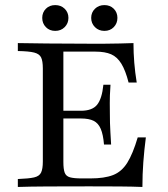

<svg xmlns="http://www.w3.org/2000/svg" viewBox="-20 -742 668 762"><path d="M50.8 0V-31.5Q94.4 -33.1 115.3 -37.9Q136.3 -42.7 143.1 -57.3Q150 -71.8 150 -100.8V-470.2Q150 -500 143.1 -514.1Q136.3 -528.2 115.3 -533.5Q94.4 -538.7 50.8 -539.5V-571Q95.2 -570.2 167.3 -569.4Q239.5 -568.5 335.5 -568.5Q363.7 -568.5 394.4 -568.5Q425 -568.5 454.8 -569.4Q484.7 -570.2 509.7 -571Q509.7 -532.3 512.9 -493.1Q516.1 -454 522.6 -414.5H490.3Q478.2 -462.1 461.7 -489.1Q445.2 -516.1 421 -526.6Q396.8 -537.1 358.9 -537.1H231.5V-99.2Q231.5 -71 236.7 -56.9Q241.9 -42.7 257.7 -38.3Q273.4 -33.9 304.8 -33.9H338.7Q394.4 -33.9 428.6 -47.2Q462.9 -60.5 485.1 -96Q507.3 -131.5 526.6 -196.8H558.9Q552.4 -146.8 548.8 -98.4Q545.2 -50 545.2 0Q505.6 -1.6 454 -2Q402.4 -2.4 334.7 -2.4Q239.5 -2.4 167.7 -2Q96 -1.6 50.8 0ZM204 -271.8V-302.4H359.7V-271.8ZM392.7 -168.5Q389.5 -208.1 379.8 -230.6Q370.2 -253.2 351.6 -262.5Q333.1 -271.8 300.8 -271.8V-302.4Q346 -302.4 365.3 -326.2Q384.7 -350 390.3 -405.6H418.5Q415.3 -358.1 415.7 -333.1Q416.1 -308.1 416.1 -287.1Q416.1 -270.2 416.5 -254.4Q416.9 -238.7 418.1 -218.1Q419.4 -197.6 421 -168.5ZM394.4 -619.4Q371.8 -619.4 356.9 -634.3Q341.9 -649.2 341.9 -671Q341.9 -692.7 356.9 -707.3Q371.8 -721.8 394.4 -721.8Q416.9 -721.8 431.5 -707.3Q446 -692.7 446 -671Q446 -649.2 431.5 -634.3Q416.9 -619.4 394.4 -619.4ZM199.2 -619.4Q176.6 -619.4 162.1 -634.3Q147.6 -649.2 147.6 -671Q147.6 -692.7 162.1 -707.3Q176.6 -721.8 199.2 -721.8Q221.8 -721.8 236.7 -707.3Q251.6 -692.7 251.6 -671Q251.6 -649.2 236.7 -634.3Q221.8 -619.4 199.2 -619.4Z"/></svg>

Font: Playfair 12pt
Style: Regular
Weight: 400
Designer: Claus Eggers Sørensen
Foundry: Claus Eggers Sørensen
Version: Version 2.000;gftools[0.9.28]